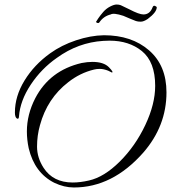

<svg xmlns="http://www.w3.org/2000/svg" viewBox="-20 -746 757 850"><path d="M717 -337Q717 -188 614 -70Q478 84 307 84Q264 84 220 63Q133 19 107 -90Q99 -128 99 -164Q99 -239 136 -311Q200 -434 341 -467Q367 -472 389 -472Q439 -472 462 -448.5Q485 -425 475 -425L459 -433Q438 -441 422.5 -441Q407 -441 396 -438Q334 -423 282 -382Q189 -310 157 -192Q144 -146 144 -97Q144 -48 173 -3Q215 62 302 62Q335 62 374 53Q441 38 510 -30.5Q579 -99 623 -192Q667 -285 667 -366Q667 -472 608 -520Q551 -566 465 -566Q452 -566 437 -565Q326 -558 232 -490Q163 -442 116 -371Q69 -300 64 -230Q63 -216 54 -222Q46 -228 46 -248Q46 -320 88.5 -389.5Q131 -459 202 -510Q252 -546 316.5 -567.5Q381 -589 440 -590Q563 -590 640 -523Q717 -456 717 -337ZM634 -662Q616 -650 603 -650Q590 -650 581.5 -653Q573 -656 553 -664.5Q533 -673 526 -676Q483 -690 470 -682Q438 -674 420 -647Q418 -644 414.5 -644Q411 -644 408 -646Q405 -648 405 -649Q405 -650 414.5 -664Q424 -678 437 -693Q450 -708 467.5 -717Q485 -726 496 -726Q507 -726 514.5 -723Q522 -720 552 -705Q596 -682 615 -682Q644 -682 656 -715Q660 -723 667 -719.5Q674 -716 674 -714Q674 -692 634 -662Z"/></svg>

Font: Allura
Style: Regular
Weight: 400
Designer: Robert E. Leuschke
Foundry: Robert E. Leuschke
Version: Version 1.004